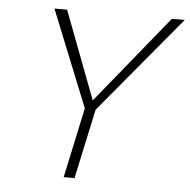

<svg xmlns="http://www.w3.org/2000/svg" viewBox="-49 -707 749 756"><g transform="rotate(5 325.5 -329.0)"><path d="M321 -262 300 -289 600 -658H651ZM230 0 292 -289H335L273 0ZM295 -263 136 -658H186L326 -289Z"/></g></svg>

Font: Ysabeau Office ExtraLight
Style: Italic
Weight: 250
Italic angle: -12°
Designer: Christian Thalmann (Catharsis Fonts)
Version: Version 2.001;gftools[0.9.30]; featfreeze: tnum,lnum,ss02